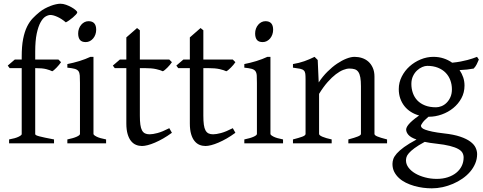

<svg xmlns="http://www.w3.org/2000/svg" viewBox="-20 -777 2621 1041"><path d="M398.9 -710Q398.9 -706.1 391.8 -698.2Q384.8 -690.4 375 -682.1Q365.2 -673.8 354.7 -666.5Q344.2 -659.2 336.9 -655.8Q325.2 -666 313.2 -673.6Q301.3 -681.2 290.3 -686Q279.3 -690.9 269.8 -693.4Q260.3 -695.8 253.9 -695.8Q241.2 -695.8 226.8 -687.3Q212.4 -678.7 200 -656.2Q187.5 -633.8 179.2 -595.2Q170.9 -556.6 170.9 -496.1V-454.1H296.9L311 -439.9Q306.6 -433.1 300 -425.3Q293.5 -417.5 286.9 -410.6Q280.3 -403.8 273.9 -398.2Q267.6 -392.6 263.2 -390.6Q252 -396.5 231 -402.1Q210 -407.7 170.9 -407.7V-49.8Q170.9 -46.9 176 -43.9Q181.2 -41 193.4 -37.8Q205.6 -34.7 224.9 -30.5Q244.1 -26.4 272.9 -21V0H29.3V-21Q63 -26.9 80.3 -35.4Q97.7 -43.9 97.7 -49.8V-407.7H32.2L22 -421.4L60.1 -454.1H97.7V-469.2Q97.7 -526.9 105.5 -566.2Q113.3 -605.5 126.7 -632.6Q140.1 -659.7 157.7 -678Q175.3 -696.3 194.8 -711.9Q208 -722.7 223.6 -731Q239.3 -739.3 254.6 -745.1Q270 -751 283.9 -753.9Q297.9 -756.8 307.1 -756.8Q322.3 -756.8 338.4 -751Q354.5 -745.1 367.9 -737.5Q381.3 -730 390.1 -722.2Q398.9 -714.4 398.9 -710ZM345.2 0V-21Q378.4 -27.8 396 -35.9Q413.6 -43.9 413.6 -50.8V-327.1Q413.6 -352.1 412.6 -367.4Q411.6 -382.8 405.3 -391.4Q398.9 -399.9 385 -403.8Q371.1 -407.7 345.2 -410.2V-429.7Q360.4 -432.6 377.2 -436.8Q394 -440.9 410.6 -446Q427.2 -451.2 442.4 -457Q457.5 -462.9 470.2 -468.8H486.8V-50.8Q486.8 -44.9 503.2 -36.4Q519.5 -27.8 555.2 -21V0ZM501.5 -615.7Q501.5 -602.1 497.1 -589.8Q492.7 -577.6 485.1 -568.6Q477.5 -559.6 467.3 -554.2Q457 -548.8 444.8 -548.8Q422.9 -548.8 413.3 -561Q403.8 -573.2 403.8 -595.7Q403.8 -609.4 408.2 -621.6Q412.6 -633.8 420.4 -642.8Q428.2 -651.9 438.2 -657Q448.2 -662.1 460 -662.1Q501.5 -662.1 501.5 -615.7Z M912.1 -57.1Q888.2 -39.6 864.7 -26.1Q841.3 -12.7 820.1 -3.7Q798.8 5.4 780.8 10Q762.7 14.6 750 14.6Q732.9 14.6 717.5 8.3Q702.1 2 690.4 -12.5Q678.7 -26.9 671.9 -50.3Q665 -73.7 665 -107.9V-407.7H602.1L591.8 -421.4L629.9 -454.1H665V-574.2L723.1 -625L738.3 -612.8V-454.1H897.9L912.1 -439.9Q907.7 -433.1 901.1 -425.3Q894.5 -417.5 887.7 -410.6Q880.9 -403.8 874.3 -398.2Q867.7 -392.6 862.8 -390.6Q851.1 -396.5 827.1 -402.1Q803.2 -407.7 763.7 -407.7H738.3V-149.9Q738.3 -120.6 741 -101.1Q743.7 -81.5 750 -70.1Q756.3 -58.6 766.4 -53.7Q776.4 -48.8 791 -48.8Q808.1 -48.8 834 -55.7Q859.9 -62.5 897.9 -82Z M1256.3 -57.1Q1232.4 -39.6 1209 -26.1Q1185.5 -12.7 1164.3 -3.7Q1143.1 5.4 1125 10Q1106.9 14.6 1094.2 14.6Q1077.1 14.6 1061.8 8.3Q1046.4 2 1034.7 -12.5Q1022.9 -26.9 1016.1 -50.3Q1009.3 -73.7 1009.3 -107.9V-407.7H946.3L936 -421.4L974.1 -454.1H1009.3V-574.2L1067.4 -625L1082.5 -612.8V-454.1H1242.2L1256.3 -439.9Q1252 -433.1 1245.4 -425.3Q1238.8 -417.5 1231.9 -410.6Q1225.1 -403.8 1218.5 -398.2Q1211.9 -392.6 1207 -390.6Q1195.3 -396.5 1171.4 -402.1Q1147.5 -407.7 1107.9 -407.7H1082.5V-149.9Q1082.5 -120.6 1085.2 -101.1Q1087.9 -81.5 1094.2 -70.1Q1100.6 -58.6 1110.6 -53.7Q1120.6 -48.8 1135.3 -48.8Q1152.3 -48.8 1178.2 -55.7Q1204.1 -62.5 1242.2 -82Z M1304.7 0V-21Q1337.9 -27.8 1355.5 -35.9Q1373 -43.9 1373 -50.8V-327.1Q1373 -352.1 1372.1 -367.4Q1371.1 -382.8 1364.7 -391.4Q1358.4 -399.9 1344.5 -403.8Q1330.6 -407.7 1304.7 -410.2V-429.7Q1319.8 -432.6 1336.7 -436.8Q1353.5 -440.9 1370.1 -446Q1386.7 -451.2 1401.9 -457Q1417 -462.9 1429.7 -468.8H1446.3V-50.8Q1446.3 -44.9 1462.6 -36.4Q1479 -27.8 1514.6 -21V0ZM1460.9 -615.7Q1460.9 -602.1 1456.5 -589.8Q1452.1 -577.6 1444.6 -568.6Q1437 -559.6 1426.8 -554.2Q1416.5 -548.8 1404.3 -548.8Q1382.3 -548.8 1372.8 -561Q1363.3 -573.2 1363.3 -595.7Q1363.3 -609.4 1367.7 -621.6Q1372.1 -633.8 1379.9 -642.8Q1387.7 -651.9 1397.7 -657Q1407.7 -662.1 1419.4 -662.1Q1460.9 -662.1 1460.9 -615.7Z M1868.7 0V-21Q1903.8 -30.3 1920.4 -37.1Q1937 -43.9 1937 -50.8V-309.1Q1937 -338.9 1933.6 -357.4Q1930.2 -376 1922.9 -386.7Q1915.5 -397.5 1903.6 -401.4Q1891.6 -405.3 1874.5 -405.3Q1859.4 -405.3 1840.8 -397.9Q1822.3 -390.6 1801 -374.5Q1779.8 -358.4 1756.6 -332.3Q1733.4 -306.2 1710 -268.1V-50.8Q1710 -43.5 1728.3 -35.6Q1746.6 -27.8 1778.3 -21V0H1568.4V-21Q1600.6 -29.3 1618.7 -35.9Q1636.7 -42.5 1636.7 -50.8V-347.2Q1636.7 -366.2 1635.3 -377.4Q1633.8 -388.7 1627.2 -395Q1620.6 -401.4 1606.9 -404.3Q1593.3 -407.2 1568.4 -410.2V-429.7Q1601.6 -435.1 1629.9 -445.1Q1658.2 -455.1 1685.5 -468.8L1702.6 -451.7L1708 -330.1Q1729.5 -362.8 1755.4 -388.4Q1781.2 -414.1 1807.6 -431.9Q1834 -449.7 1858.6 -459.2Q1883.3 -468.8 1902.3 -468.8Q1923.3 -468.8 1942.9 -462.4Q1962.4 -456.1 1977.3 -442.9Q1992.2 -429.7 2001.2 -409.4Q2010.3 -389.2 2010.3 -361.8V-50.8Q2010.3 -43.9 2025.1 -37.4Q2040 -30.8 2078.6 -21V0Z M2430.2 -293Q2430.2 -318.8 2421.6 -342Q2413.1 -365.2 2396.2 -382.6Q2379.4 -399.9 2354.2 -409.9Q2329.1 -419.9 2296.4 -419.9Q2284.2 -419.9 2269.3 -413.6Q2254.4 -407.2 2241.2 -395Q2228 -382.8 2219.2 -364.3Q2210.4 -345.7 2210.4 -321.8Q2210.4 -295.9 2218.5 -272.7Q2226.6 -249.5 2242.9 -232.4Q2259.3 -215.3 2284.4 -205.3Q2309.6 -195.3 2344.2 -195.3Q2358.4 -195.3 2373.8 -201.4Q2389.2 -207.5 2401.6 -220Q2414.1 -232.4 2422.1 -250.5Q2430.2 -268.6 2430.2 -293ZM2346.2 2Q2327.6 0 2312 -2.4Q2296.4 -4.9 2282.7 -7.8Q2247.6 11.2 2227.3 26.4Q2207 41.5 2196.8 53.5Q2186.5 65.4 2183.8 75.2Q2181.2 85 2181.2 92.8Q2181.2 113.3 2194.8 131.6Q2208.5 149.9 2231.4 163.3Q2254.4 176.8 2284.7 184.8Q2314.9 192.9 2348.1 192.9Q2380.9 192.9 2407.7 184.1Q2434.6 175.3 2453.6 159.9Q2472.7 144.5 2483.2 123.3Q2493.7 102.1 2493.7 76.7Q2493.7 63 2487.3 51.5Q2481 40 2464.4 30.8Q2447.8 21.5 2419.2 14.2Q2390.6 6.8 2346.2 2ZM2498.5 -313Q2498.5 -275.4 2481.7 -244.4Q2464.8 -213.4 2437.5 -191.2Q2410.2 -168.9 2375.5 -156.5Q2340.8 -144 2305.2 -144H2303.2Q2279.8 -124.5 2271 -111.6Q2262.2 -98.6 2262.2 -95.7Q2262.2 -89.8 2267.3 -84.2Q2272.5 -78.6 2286.4 -73.5Q2300.3 -68.4 2324.7 -63.2Q2349.1 -58.1 2387.2 -53.7Q2440.4 -47.9 2475.1 -36.1Q2509.8 -24.4 2530.3 -9Q2550.8 6.3 2558.8 23.9Q2566.9 41.5 2566.9 58.6Q2566.9 85.4 2556.6 109.6Q2546.4 133.8 2528.8 154.3Q2511.2 174.8 2487.3 191.4Q2463.4 208 2436 219.7Q2408.7 231.4 2379.4 237.8Q2350.1 244.1 2321.3 244.1Q2298.3 244.1 2273.9 241Q2249.5 237.8 2225.6 231Q2201.7 224.1 2180.4 213.6Q2159.2 203.1 2143.1 188.2Q2127 173.3 2117.4 154.5Q2107.9 135.7 2107.9 111.8Q2107.9 99.1 2112.5 85.2Q2117.2 71.3 2131.3 55.2Q2145.5 39.1 2170.9 20.5Q2196.3 2 2238.3 -20.5Q2206.5 -31.7 2194.3 -45.9Q2182.1 -60.1 2182.1 -74.7Q2182.1 -78.6 2184.6 -85.2Q2187 -91.8 2194.6 -101.3Q2202.1 -110.8 2216.1 -123Q2230 -135.3 2252.4 -150.9Q2227.5 -157.7 2207.3 -170.7Q2187 -183.6 2172.6 -201.9Q2158.2 -220.2 2150.1 -243.4Q2142.1 -266.6 2142.1 -293.9Q2142.1 -329.6 2158.2 -361.6Q2174.3 -393.6 2200.7 -417.2Q2227.1 -440.9 2260.7 -454.8Q2294.4 -468.8 2330.1 -468.8Q2359.4 -468.8 2385 -460.4Q2410.6 -452.1 2431.6 -437Q2457 -439.5 2477.5 -443.4Q2498 -447.3 2514.4 -451.7Q2530.8 -456.1 2543.5 -460.4Q2556.2 -464.8 2566.4 -468.8L2576.2 -454.1Q2570.3 -440.4 2564.9 -429Q2559.6 -417.5 2548.3 -405.3Q2529.8 -401.9 2512 -399.9Q2494.1 -397.9 2471.7 -397Q2484.4 -378.4 2491.5 -357.4Q2498.5 -336.4 2498.5 -313Z"/></svg>

Font: Gentium Plus Am
Style: Regular
Weight: 400
Designer: J. Victor Gaultney, Annie Olsen, Iska Routamaa, Becca Hirsbrunner
Foundry: SIL International
Version: Version 5.000